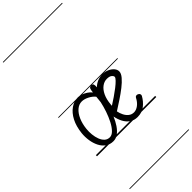

<svg xmlns="http://www.w3.org/2000/svg" viewBox="-544 -1390 1915 1915"><g transform="rotate(-45 413.0 -433.0)"><path d="M218 10Q169.5 10 135.2 -14.8Q101 -39.5 80.5 -80.5Q60 -121.5 52.5 -171.2Q45 -221 50 -271Q59.5 -359 92 -421.5Q124.5 -484 172.8 -517.5Q221 -551 276.5 -551Q297 -551 323.2 -542Q349.5 -533 374.5 -516.8Q399.5 -500.5 416 -479Q419 -506.5 424.8 -523.8Q430.5 -541 454.5 -541Q473.5 -541 478.5 -527.8Q483.5 -514.5 480.5 -487.5Q537 -541 613 -541Q649 -541 680.5 -527Q712 -513 731.5 -490.5Q751 -468 751 -442Q751 -413.5 722.2 -379.5Q693.5 -345.5 648 -310Q602.5 -274.5 550.5 -240.2Q498.5 -206 452 -176.5Q458 -144.5 472.8 -115Q487.5 -85.5 511 -67Q534.5 -48.5 566.5 -48.5Q598 -48.5 629.8 -72.2Q661.5 -96 683.5 -139.5Q688.5 -149 700 -151.8Q711.5 -154.5 724 -147Q736.5 -140.5 739.5 -129.5Q742.5 -118.5 737 -109Q708.5 -58 664.8 -24Q621 10 558.5 10Q511 10 476.8 -13.8Q442.5 -37.5 421.5 -77.2Q400.5 -117 392 -164Q372.5 -117 346 -77.2Q319.5 -37.5 287.2 -13.8Q255 10 218 10ZM219.5 -43Q249.5 -43 277.5 -71.8Q305.5 -100.5 329.8 -147.2Q354 -194 372.8 -248.8Q391.5 -303.5 402.5 -355L410 -425Q386.5 -454.5 347.2 -474.5Q308 -494.5 273.5 -494.5Q233 -494.5 199.2 -465.2Q165.5 -436 143 -385Q120.5 -334 113.5 -268Q109.5 -230 113.5 -190.5Q117.5 -151 130.2 -117.5Q143 -84 165.2 -63.5Q187.5 -43 219.5 -43ZM456 -251Q491.5 -273 530.5 -299.8Q569.5 -326.5 603.8 -353Q638 -379.5 659.2 -401.5Q680.5 -423.5 680.5 -435.5Q680.5 -449 663.5 -463Q646.5 -477 610 -477Q572.5 -477 539.8 -452.5Q507 -428 485 -381.5Q463 -335 457.5 -269ZM218 10Q169.5 10 135.2 -14.8Q101 -39.5 80.5 -80.5Q60 -121.5 52.5 -171.2Q45 -221 50 -271Q59.5 -359 92 -421.5Q124.5 -484 172.8 -517.5Q221 -551 276.5 -551Q297 -551 323.2 -542Q349.5 -533 374.5 -516.8Q399.5 -500.5 416 -479Q419 -506.5 424.8 -523.8Q430.5 -541 454.5 -541Q473.5 -541 478.5 -527.8Q483.5 -514.5 480.5 -487.5Q537 -541 613 -541Q649 -541 680.5 -527Q712 -513 731.5 -490.5Q751 -468 751 -442Q751 -413.5 722.2 -379.5Q693.5 -345.5 648 -310Q602.5 -274.5 550.5 -240.2Q498.5 -206 452 -176.5Q458 -144.5 472.8 -115Q487.5 -85.5 511 -67Q534.5 -48.5 566.5 -48.5Q598 -48.5 629.8 -72.2Q661.5 -96 683.5 -139.5Q688.5 -149 700 -151.8Q711.5 -154.5 724 -147Q736.5 -140.5 739.5 -129.5Q742.5 -118.5 737 -109Q708.5 -58 664.8 -24Q621 10 558.5 10Q511 10 476.8 -13.8Q442.5 -37.5 421.5 -77.2Q400.5 -117 392 -164Q372.5 -117 346 -77.2Q319.5 -37.5 287.2 -13.8Q255 10 218 10ZM219.5 -43Q249.5 -43 277.5 -71.8Q305.5 -100.5 329.8 -147.2Q354 -194 372.8 -248.8Q391.5 -303.5 402.5 -355L410 -425Q386.5 -454.5 347.2 -474.5Q308 -494.5 273.5 -494.5Q233 -494.5 199.2 -465.2Q165.5 -436 143 -385Q120.5 -334 113.5 -268Q109.5 -230 113.5 -190.5Q117.5 -151 130.2 -117.5Q143 -84 165.2 -63.5Q187.5 -43 219.5 -43ZM456 -251Q491.5 -273 530.5 -299.8Q569.5 -326.5 603.8 -353Q638 -379.5 659.2 -401.5Q680.5 -423.5 680.5 -435.5Q680.5 -449 663.5 -463Q646.5 -477 610 -477Q572.5 -477 539.8 -452.5Q507 -428 485 -381.5Q463 -335 457.5 -269ZM-5 455H831V463H-5ZM-5 -16H831V0H-5ZM-5 -549H831V-541H-5ZM-5 -1329H831V-1321H-5Z"/></g></svg>

Font: Edu SA Dotted Guide
Style: Regular
Weight: 400
Designer: Tina and Corey Anderson, Eben Sorkin, Mirko Velimirovic
Foundry: Google for Education
Version: Version 2.000